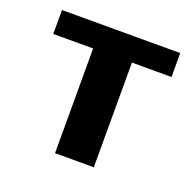

<svg xmlns="http://www.w3.org/2000/svg" viewBox="-93 -581 691 679"><g transform="rotate(20 252.5 -242.0)"><path d="M475 -394V-484H30V-394H180V0H326V-394Z"/></g></svg>

Font: Play
Style: Bold
Weight: 700
Designer: Jonas Hecksher
Foundry: Jonas Hecksher, Playtypeª, e-types AS
Version: Version 1.002